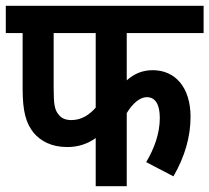

<svg xmlns="http://www.w3.org/2000/svg" viewBox="-20 -642 722 662"><path d="M417 -528H682V-622H0V-528H58V-337C58 -256 70 -217 96 -184C120 -156 157 -135 212 -135C250 -135 282 -146 310 -166V0H417V-252C437 -285 462 -307 486 -307C515 -307 531 -283 531 -235C531 -181 511 -128 484 -83L578 -34C618 -103 637 -172 637 -239C637 -342 583 -400 507 -400C471 -400 443 -388 417 -365ZM165 -528H310V-271C289 -247 262 -228 226 -228C208 -228 193 -233 183 -246C168 -263 165 -282 165 -341Z"/></svg>

Font: Noto Sans Devanagari UI Condensed SemiBold
Style: Regular
Weight: 600
Width: 3
Designer: Jelle Bosma - Monotype Design Team
Foundry: Monotype Imaging Inc.
Version: Version 2.003